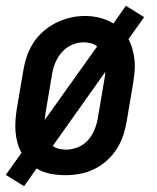

<svg xmlns="http://www.w3.org/2000/svg" viewBox="-21 -596 541 662"><path d="M62 46 -1 7 53 -69Q44 -86 39 -104.5Q34 -123 32.5 -142.5Q31 -162 32.5 -182Q34 -202 37 -221L59 -351Q63 -376 71 -400.5Q79 -425 93.5 -447.5Q108 -470 128.5 -488Q149 -506 172.5 -517.5Q196 -529 221 -535Q246 -541 272 -541Q298 -541 323.5 -534.5Q349 -528 370 -515L413 -576L476 -537L422 -461Q431 -444 436 -425.5Q441 -407 443 -387.5Q445 -368 443 -348Q441 -328 438 -309L416 -179Q412 -154 404 -129.5Q396 -105 381.5 -82.5Q367 -60 347 -42Q327 -24 303 -12.5Q279 -1 254 3.5Q229 8 204 8Q178 8 152.5 3Q127 -2 105 -15ZM133 -182 314 -436Q304 -444 292 -447Q280 -450 267 -450Q246 -450 226 -441Q206 -432 191.5 -415Q177 -398 169 -378Q161 -358 158 -337L136 -207Q135 -201 134.5 -194.5Q134 -188 133 -182ZM206 -80Q227 -80 248 -88.5Q269 -97 283.5 -114Q298 -131 306 -151.5Q314 -172 317 -193L339 -323Q340 -329 341 -335.5Q342 -342 342 -348L161 -93Q170 -86 182 -83Q194 -80 206 -80Z"/></svg>

Font: Iosevka Slab Semibold Oblique
Style: Regular
Weight: 600
Italic angle: -9°
Monospace: yes
Designer: Belleve Invis
Foundry: Belleve Invis
Version: Version 11.1.1; ttfautohint (v1.8.3)